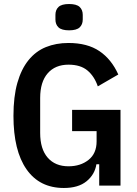

<svg xmlns="http://www.w3.org/2000/svg" viewBox="-20 -924 681 956"><path d="M474 -106H460Q452 -55 411 -21.5Q370 12 298 12Q177 12 112 -81Q47 -174 47 -347Q47 -443 66.5 -511.5Q86 -580 122 -624.5Q158 -669 208.5 -689.5Q259 -710 321 -710Q415 -710 475 -669.5Q535 -629 569 -553L467 -494Q450 -544 415.5 -573Q381 -602 321 -602Q255 -602 217.5 -559Q180 -516 180 -436V-262Q180 -182 217.5 -139Q255 -96 321 -96Q381 -96 421 -128Q461 -160 461 -220V-271H339V-377H580V0H474ZM324 -773Q287 -773 271.5 -787.5Q256 -802 256 -827V-850Q256 -875 271.5 -889.5Q287 -904 324 -904Q361 -904 376.5 -889.5Q392 -875 392 -850V-827Q392 -802 376.5 -787.5Q361 -773 324 -773Z"/></svg>

Font: IBM Plex Sans Cond SmBld
Style: Regular
Weight: 600
Width: 3
Designer: Mike Abbink, Paul van der Laan, Pieter van Rosmalen
Foundry: Bold Monday
Version: Version 1.3